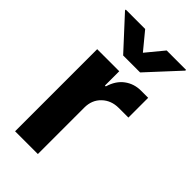

<svg xmlns="http://www.w3.org/2000/svg" viewBox="-239 -837 902 902"><g transform="rotate(45 212.0 -386.0)"><path d="M60.4 0V-545.5H207V-450.3H212.7Q227.6 -501.1 262.8 -527.2Q297.9 -553.3 343.8 -553.3H391.3V-421.9H327.4Q277.3 -421.9 244.5 -390.4Q211.6 -359 211.6 -308.6V0ZM152.7 -772 224.1 -685.4 295.5 -772H424.4V-767L280.2 -610.8H167.6L23.8 -767V-772Z"/></g></svg>

Font: Inter Zeller
Style: Bold
Weight: 700
Designer: Rasmus Andersson; Joe Bland
Foundry: zeller
Version: Version 3.015;git-dec3a8cb1